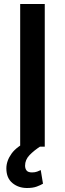

<svg xmlns="http://www.w3.org/2000/svg" viewBox="-20 -731 323 957"><path d="M203.1 -710.9V0H80.6V-710.9ZM127.4 -31.2 183.6 -2.9Q149.4 19 127.2 42.2Q105 65.4 105 94.7Q105 109.4 112.5 118.9Q120.1 128.4 139.6 128.4Q154.3 128.4 165.3 124.3Q176.3 120.1 183.1 116.7L194.3 184.6Q182.1 191.9 163.1 199Q144 206.1 114.7 206.1Q71.8 206.1 41.7 181.2Q11.7 156.2 11.7 108.4Q11.7 70.8 37.8 34.4Q64 -2 127.4 -31.2Z"/></svg>

Font: Vazirmatn FD Medium
Style: Regular
Weight: 500
Designer: Saber Rastikerdar
Foundry: Saber Rastikerdar
Version: Version 33.003